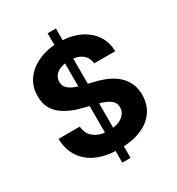

<svg xmlns="http://www.w3.org/2000/svg" viewBox="-211 -948 1076 1169"><g transform="rotate(-30 327.5 -363.5)"><path d="M361.3 90.8H303.2V-818.4H361.3ZM605 -518.1H457.5Q453.1 -561 421.4 -585Q389.6 -608.9 333.5 -608.9Q297.9 -608.9 270 -598.1Q243.2 -586.9 230.5 -569.3Q216.8 -551.3 216.8 -527.3Q216.3 -508.3 225.1 -493.2Q233.9 -478.5 250 -468.3Q264.6 -458 287.1 -450.2Q308.1 -441.9 331.5 -437L397 -421.4Q444.8 -410.2 484.4 -393.1Q524.4 -375.5 553.2 -349.6Q581.5 -324.2 598.6 -288.6Q614.3 -253.9 615.2 -207.5Q614.3 -139.6 581.5 -92.3Q547.9 -43 484.9 -16.6Q421.9 10.3 332.5 10.3Q244.1 10.3 179.7 -16.6Q113.8 -43.9 78.1 -97.2Q41 -150.4 39.6 -228.5H188.5Q191.4 -191.9 210 -167.5Q228.5 -143.6 259.8 -130.9Q290.5 -118.7 331.1 -118.7Q369.1 -118.7 398.9 -129.9Q427.7 -141.1 443.8 -161.6Q460 -182.1 460 -208Q460 -233.4 445.8 -249.5Q431.6 -265.6 403.8 -277.8Q376.5 -289.6 336.4 -298.8L257.3 -318.8Q164.6 -341.8 111.8 -388.7Q58.1 -436.5 59.1 -517.1Q58.6 -582.5 94.2 -632.3Q129.4 -681.6 192.4 -709.5Q254.9 -737.3 334.5 -737.3Q415 -737.3 476.1 -709.5Q537.1 -681.2 570.3 -632.3Q604.5 -582 605 -518.1Z"/></g></svg>

Font: My Font
Style: Bold
Weight: 500
Designer: Rasmus Andersson
Foundry: rsms
Version: Version 0.001